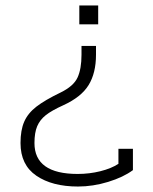

<svg xmlns="http://www.w3.org/2000/svg" viewBox="-20 -515 561 702"><path d="M270 -495H339V-426H270ZM55 8Q55 -39 68.5 -70Q82 -101 113 -125Q144 -149 202 -177Q249 -200 263.5 -231.5Q278 -263 278 -315V-347H331V-315Q331 -248 304 -204Q277 -160 211 -130Q169 -111 147.5 -94Q126 -77 116 -53.5Q106 -30 106 8Q106 121 264 121Q307 121 347 111Q387 101 413 84V29H466V107Q431 133 375.5 150Q320 167 265 167Q171 167 113 127.5Q55 88 55 8Z"/></svg>

Font: Pridi ExtraLight
Style: Regular
Weight: 275
Designer: Katatrad Team
Foundry: CadsonDemak
Version: Version 1.001